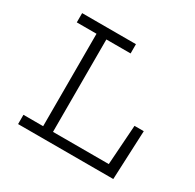

<svg xmlns="http://www.w3.org/2000/svg" viewBox="-126 -687 837 824"><g transform="rotate(30 293.0 -275.0)"><path d="M57.6 -549.8H324.2V-503.9H204.1V-45.9H480.5L494.1 -243.2H540L529.3 0H57.6V-45.9H155.3V-503.9H57.6Z"/></g></svg>

Font: Thabit
Style: Regular
Weight: 500
Designer: Regenerated by Nadim Shaikli
Foundry: MAK Alagha
Version: 0.01